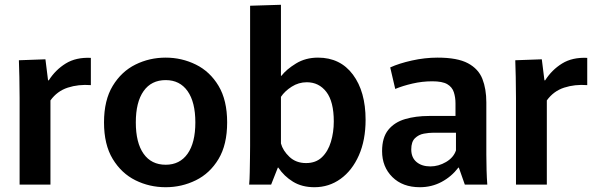

<svg xmlns="http://www.w3.org/2000/svg" viewBox="-20 -772 2496 803"><path d="M62 0V-362Q62 -413 61 -450Q60 -487 59 -520L170 -524L181 -436H184Q212 -480 255 -506.5Q298 -533 360 -530V-416Q308 -420 263.5 -405.5Q219 -391 191 -352V0Z M673 11Q605 11 546.5 -18Q488 -47 451.5 -107Q415 -167 415 -260Q415 -353 451.5 -413Q488 -473 546.5 -502Q605 -531 673 -531Q740 -531 799 -502Q858 -473 894 -413Q930 -353 930 -260Q930 -167 894 -107Q858 -47 799 -18Q740 11 673 11ZM673 -83Q732 -83 764.5 -129Q797 -175 797 -260Q797 -345 764.5 -391Q732 -437 673 -437Q613 -437 580.5 -391Q548 -345 548 -260Q548 -175 580.5 -129Q613 -83 673 -83Z M1295 11Q1243 11 1205.5 -12Q1168 -35 1144 -71H1142L1114 0H1022Q1024 -20 1024.5 -50.5Q1025 -81 1025.5 -111.5Q1026 -142 1026 -162V-748L1155 -752V-455H1157Q1178 -482 1218 -506.5Q1258 -531 1310 -531Q1403 -531 1456 -460Q1509 -389 1509 -271Q1509 -186 1481 -122.5Q1453 -59 1404.5 -24Q1356 11 1295 11ZM1260 -90Q1301 -90 1326.5 -114.5Q1352 -139 1364 -179Q1376 -219 1376 -264Q1376 -347 1345 -387.5Q1314 -428 1263 -428Q1229 -428 1200 -409.5Q1171 -391 1155 -367V-172Q1163 -142 1190.5 -116Q1218 -90 1260 -90Z M1736 11Q1664 11 1621 -31.5Q1578 -74 1578 -140Q1578 -197 1604 -229Q1630 -261 1674.5 -274Q1719 -287 1774 -287H1885V-340Q1885 -365 1878 -386.5Q1871 -408 1850.5 -420Q1830 -432 1788 -432Q1746 -432 1705 -422.5Q1664 -413 1633 -400L1612 -490Q1649 -507 1703 -519Q1757 -531 1810 -531Q1893 -531 1937 -507.5Q1981 -484 1997.5 -442Q2014 -400 2014 -344V-125Q2014 -94 2015 -60Q2016 -26 2018 0H1924L1899 -71H1897Q1868 -33 1826.5 -11Q1785 11 1736 11ZM1780 -76Q1814 -76 1845.5 -94.5Q1877 -113 1887 -143V-217H1794Q1774 -217 1752.5 -213Q1731 -209 1715.5 -194Q1700 -179 1700 -147Q1700 -113 1722 -94.5Q1744 -76 1780 -76Z M2138 0V-362Q2138 -413 2137 -450Q2136 -487 2135 -520L2246 -524L2257 -436H2260Q2288 -480 2331 -506.5Q2374 -533 2436 -530V-416Q2384 -420 2339.5 -405.5Q2295 -391 2267 -352V0Z"/></svg>

Font: Murecho Medium
Style: Regular
Weight: 500
Designer: Neil Summerour
Foundry: Positype
Version: Version 1.010; ttfautohint (v1.8.3)